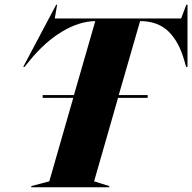

<svg xmlns="http://www.w3.org/2000/svg" viewBox="-20 -790 811 810"><path d="M217 -770H221L211 -712H744L766 -770H771V-508H765L758 -533Q735 -615 690 -658Q645 -701 571 -701L481 -389H603V-377H478L377 -25L441 -5V0H112V-5L188 -25L289 -377H160V-389H292L382 -701Q314 -700 241.5 -656.5Q169 -613 104 -533L84 -508H78Z"/></svg>

Font: Nyght Serif Dark Italic
Style: Regular
Weight: 800
Italic angle: -16°
Designer: Maksym Kobuzan
Version: Version 0.400